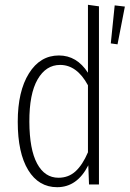

<svg xmlns="http://www.w3.org/2000/svg" viewBox="-20 -761 535 792"><path d="M342.8 -460.9V-741.2L388.2 -734.9V0H347.2L344.2 -79.1Q298.3 11.2 215.8 11.2Q139.6 11.2 96.4 -59.3Q53.2 -129.9 53.2 -258.8Q53.2 -384.3 99.4 -458.3Q145.5 -532.2 223.1 -532.2Q296.9 -532.2 342.8 -460.9ZM453.1 -738.8 495.1 -733.9 464.8 -578.1 437 -582ZM221.2 -27.8Q262.7 -27.8 291.7 -54.4Q320.8 -81.1 342.8 -132.8V-409.2Q297.4 -493.2 228 -493.2Q169.4 -493.2 135 -433.3Q100.6 -373.5 101.1 -258.8Q101.6 -144.5 133.1 -86.2Q164.6 -27.8 221.2 -27.8Z"/></svg>

Font: Fira Sans Compressed ExtraLight
Style: Regular
Weight: 250
Width: 1
Designer: Carrois Corporate & Edenspiekermann AG
Foundry: Carrois Corporate GbR & Edenspiekermann AG
Version: Version 4.203;PS 004.203;hotconv 1.0.88;makeotf.lib2.5.64775